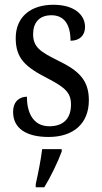

<svg xmlns="http://www.w3.org/2000/svg" viewBox="-20 -565 428 806"><path d="M184 10C289 10 353 -47 353 -144C353 -228 312 -268 223 -311C148 -348 119 -368 119 -422C119 -469 144 -501 196 -501C248 -501 276 -464 276 -394C315 -394 337 -417 337 -452C337 -502 293 -545 204 -545C110 -545 46 -495 46 -405C46 -320 86 -284 180 -236C255 -197 278 -175 278 -126C278 -69 248 -35 187 -35C121 -35 93 -89 93 -159C66 -159 35 -143 35 -95C35 -25 92 10 184 10ZM130 208V221H166C192 179 224 113 239 71V61H157C151 110 140 163 130 208Z"/></svg>

Font: Noto Serif Tamil Condensed
Style: Italic
Weight: 400
Width: 3
Italic angle: -12°
Designer: Indian Type Foundry, Tom Grace, and the Monotype Design Team
Foundry: Monotype Imaging Inc.
Version: Version 2.003